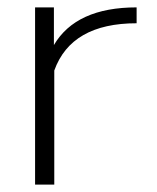

<svg xmlns="http://www.w3.org/2000/svg" viewBox="-20 -500 425 520"><path d="M75 -480H126V-378Q186 -480 350 -480V-437Q173 -437 127 -309V0H75Z"/></svg>

Font: Prompt ExtraLight
Style: Regular
Weight: 275
Designer: Katatrad Team
Foundry: CadsonDemak
Version: Version 1.000